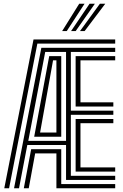

<svg xmlns="http://www.w3.org/2000/svg" viewBox="-20 -1012 662 1032"><path d="M3 0 160.2 -800H599.2V-777.5H180.8L28.8 0ZM55.5 0 202.2 -755H599.2V-732.8H360.8V-417H589.2V-394.8H360.8V-67.2H599.2V-45H335V-232.5H126.8L82.2 0ZM108 0 147.5 -210H309.2V-22.5H599.2V0H283.2V-187.5H169L134.5 0ZM132 -254.8H335V-732.8H223ZM163.8 -277.2 244.5 -710.2H309.2V-277.2ZM195.5 -299.8H283.2V-687.8H265.2ZM386.5 -439.5V-710.2H599.2V-687.8H412.5V-462H589.2V-439.5ZM386.5 -89.8V-372.2H589.2V-349.8H412.5V-112.2H599.2V-89.8ZM314 -845 405.8 -992H434.5L338.8 -845ZM410 -845 517 -992H545.8L434.8 -845ZM362 -845 461.5 -992H490L386.8 -845Z"/></svg>

Font: Big Shoulders Inline Display Thin ExtraBold
Style: Regular
Weight: 800
Version: Version 2.002